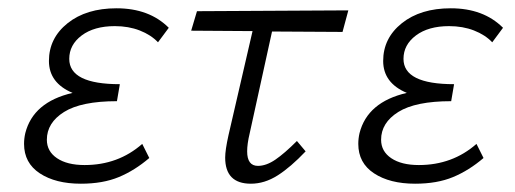

<svg xmlns="http://www.w3.org/2000/svg" viewBox="-20 -438 1243 463"><path d="M387 -371 361 -336Q344 -354 317 -364.5Q290 -375 257 -375Q207 -375 177 -352.5Q147 -330 147 -296Q147 -235 269 -235L262 -194Q176 -194 134.5 -168Q93 -142 93 -101Q93 -73 117.5 -56.5Q142 -40 184 -40Q265 -40 323 -91L340 -57Q305 -27 266.5 -11Q228 5 175 5Q114 5 76 -20Q38 -45 38 -91Q38 -104 41 -117Q60 -192 155 -214Q98 -238 98 -291Q98 -346 143 -382Q188 -418 261 -418Q340 -418 387 -371Z M582 -116Q576 -91 576 -73Q576 -38 602 -38Q622 -38 644 -53Q666 -68 696 -98L717 -73Q681 -35 649.5 -15Q618 5 585 5Q523 5 523 -58Q523 -76 531 -112L589 -363L441 -364L455 -411L820 -413L806 -361L636 -362Z M1193 -371 1167 -336Q1150 -354 1123 -364.5Q1096 -375 1063 -375Q1013 -375 983 -352.5Q953 -330 953 -296Q953 -235 1075 -235L1068 -194Q982 -194 940.5 -168Q899 -142 899 -101Q899 -73 923.5 -56.5Q948 -40 990 -40Q1071 -40 1129 -91L1146 -57Q1111 -27 1072.5 -11Q1034 5 981 5Q920 5 882 -20Q844 -45 844 -91Q844 -104 847 -117Q866 -192 961 -214Q904 -238 904 -291Q904 -346 949 -382Q994 -418 1067 -418Q1146 -418 1193 -371Z"/></svg>

Font: Ysabeau Semilight
Style: Italic
Weight: 300
Italic angle: -12°
Designer: Christian Thalmann (Catharsis Fonts)
Version: Version 0.003